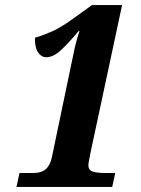

<svg xmlns="http://www.w3.org/2000/svg" viewBox="-20 -738 557 758"><path d="M45 0 57 -55H112Q143 -55 160.5 -70Q178 -85 185 -118L261 -482Q268 -518 275.5 -551Q283 -584 294 -616H291Q249 -566 219.5 -539Q190 -512 162 -512Q143 -512 130 -531.5Q117 -551 118 -589Q149 -598 184.5 -613.5Q220 -629 271 -666L343 -718H462L336 -129Q334 -117 331.5 -104.5Q329 -92 329 -86Q329 -65 348 -60Q367 -55 394 -55H435L423 0Z"/></svg>

Font: Noto Serif Tamil Condensed ExtraBold
Style: Italic
Weight: 800
Width: 3
Italic angle: -12°
Designer: Indian Type Foundry, Tom Grace, and the Monotype Design Team
Foundry: Monotype Imaging Inc.
Version: Version 2.003; ttfautohint (v1.8.4.7-5d5b)